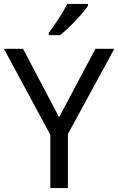

<svg xmlns="http://www.w3.org/2000/svg" viewBox="-20 -964 606 984"><path d="M431 -934V-944H325C302 -899 259 -833 230 -796V-784H288C335 -820 406 -897 431 -934ZM283 -363 98 -714H0L238 -273V0H328V-277L566 -714H469Z"/></svg>

Font: Noto Sans Gurmukhi UI
Style: Regular
Weight: 400
Designer: Jelle Bosma - Monotype Design Team
Foundry: Monotype Imaging Inc.
Version: Version 2.004